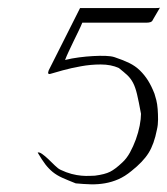

<svg xmlns="http://www.w3.org/2000/svg" viewBox="-20 -478 436 500"><path d="M194.3 -418.9H360.4Q375.5 -418.9 377.4 -425.3L396.5 -458Q393.6 -457 385.3 -457H188.5L106.9 -294.9Q102.1 -282.7 112.1 -285.9Q122.1 -289.1 143.6 -294.9Q165 -300.8 190.7 -305.4Q216.3 -310.1 242.2 -310.1Q269.5 -310.1 289.6 -300.8Q303.2 -290 311.8 -282Q320.3 -273.9 326.4 -262.5Q332.5 -251 336.9 -232.4Q341.3 -213.9 347.2 -181.6Q347.2 -168.9 343.8 -150.9Q340.3 -132.8 333.7 -114.7Q327.1 -96.7 318.4 -80.8Q309.6 -64.9 298.3 -54.7Q280.3 -37.6 266.8 -30.8Q253.4 -23.9 227.1 -20.5Q223.1 -20.5 213.6 -20Q204.1 -19.5 192.1 -20.5Q180.2 -21.5 166.3 -25.1Q152.3 -28.8 138.2 -35.6Q131.3 -38.6 122.8 -47.1Q114.3 -55.7 105.7 -63.7Q97.2 -71.8 89.6 -77.1Q82 -82.5 78.1 -80.6Q89.4 -61.5 98.1 -50Q106.9 -38.6 117.4 -30Q127.9 -21.5 142.1 -15.1Q156.2 -8.8 177.2 -0.5Q198.2 1.5 216.8 2Q235.4 2.4 253.4 -0.7Q271.5 -3.9 288.3 -11.2Q305.2 -18.6 322.3 -32.7Q352.5 -56.6 366.9 -79.6Q381.3 -102.5 388.7 -140.6Q391.6 -152.8 391.6 -167Q391.6 -180.7 390.6 -193.8Q389.6 -207 387 -217.5Q384.3 -228 382.3 -233.9Q374.5 -253.9 365.5 -268.3Q356.4 -282.7 344.5 -294.4Q332.5 -306.2 316.4 -314Q300.3 -321.8 278.3 -329.1Q269.5 -332 254.9 -332.5Q240.2 -333 222.7 -332Q205.1 -331.1 186 -328.6Q167 -326.2 149.4 -321.8Q153.3 -332 159.2 -344.5Q165 -356.9 171.6 -370.6Q178.2 -384.3 184.3 -396.7Q190.4 -409.2 194.3 -418.9Z"/></svg>

Font: ML-NILA05
Style: Regular
Weight: 400
Designer: CLT@C-DIT
Version: Version ML-NILA05 1.0